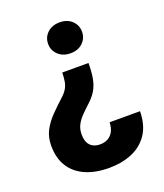

<svg xmlns="http://www.w3.org/2000/svg" viewBox="-135 -629 774 907"><g transform="rotate(-20 252.0 -175.5)"><path d="M202.6 -311.5H334.5Q334.5 -268.6 328.9 -236.3Q323.2 -204.1 308.6 -178.7Q293.9 -153.3 266.6 -128.9Q244.1 -108.4 226.3 -89.8Q208.5 -71.3 198.5 -51Q188.5 -30.8 188.5 -4.4Q188.5 20.5 196.8 36.9Q205.1 53.2 220.2 61Q235.4 68.8 255.4 68.8Q276.9 68.8 293.7 60.1Q310.5 51.3 321 33Q331.5 14.6 332.5 -14.2H485.4Q484.4 56.2 454.1 100.8Q423.8 145.5 372.8 166.7Q321.8 188 258.8 188Q189 188 138.9 165.8Q88.9 143.6 62 100.8Q35.2 58.1 35.2 -3.9Q35.2 -46.9 52.5 -79.8Q69.8 -112.8 97.9 -141.6Q126 -170.4 158.2 -199.7Q176.8 -216.3 186.3 -232.4Q195.8 -248.5 199 -267.6Q202.1 -286.6 202.6 -311.5ZM356.4 -460.9Q356.4 -428.2 333 -405.8Q309.6 -383.3 271.5 -383.3Q233.4 -383.3 209.7 -405.8Q186 -428.2 186 -460.9Q186 -494.1 209.7 -516.4Q233.4 -538.6 271.5 -538.6Q309.6 -538.6 333 -516.4Q356.4 -494.1 356.4 -460.9Z"/></g></svg>

Font: Roboto ExtraBold
Style: Regular
Weight: 800
Designer: Christian Robertson
Foundry: Google
Version: Version 3.009; 2024